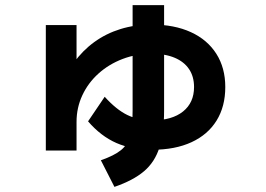

<svg xmlns="http://www.w3.org/2000/svg" viewBox="-20 -647 1040 750"><path d="M159 -59V-549H279V-293H213Q234 -354 268 -401.5Q302 -449 348 -482.5Q394 -516 450.5 -533.5Q507 -551 573 -551Q661 -551 725.5 -521.5Q790 -492 825 -437Q860 -382 860 -307Q860 -231 826 -176Q792 -121 728 -91.5Q664 -62 575 -62Q495 -62 434.5 -88.5Q374 -115 324 -173L389 -269Q434 -219 477 -198Q520 -177 575 -177Q652 -177 695 -211.5Q738 -246 738 -307Q738 -348 718.5 -377Q699 -406 662 -421.5Q625 -437 573 -437Q512 -437 458.5 -416.5Q405 -396 364.5 -359.5Q324 -323 301.5 -274.5Q279 -226 279 -171V-59ZM374 -21Q426 -39 452.5 -60.5Q479 -82 488.5 -118Q498 -154 498 -216V-627H621V-216Q621 -129 603 -71.5Q585 -14 542.5 22Q500 58 427 83Z"/></svg>

Font: M PLUS 1 Code
Style: Bold
Weight: 700
Designer: Coji Morishita
Foundry: UNDERFOREST DESIGN
Version: Version 1.002